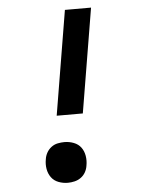

<svg xmlns="http://www.w3.org/2000/svg" viewBox="-53 -777 606 827"><g transform="rotate(-5 250.0 -363.5)"><path d="M184 -284 259 -735H372L297 -284ZM207 8Q186 8 166.5 0.5Q147 -7 135.5 -23Q124 -39 120.5 -59.5Q117 -80 121 -101Q123 -116 130.5 -129.5Q138 -143 150.5 -152.5Q163 -162 178 -165Q193 -168 207 -168Q228 -168 247.5 -160.5Q267 -153 278.5 -137.5Q290 -122 293.5 -101Q297 -80 293 -59Q291 -44 283.5 -30.5Q276 -17 263.5 -8Q251 1 236 4.5Q221 8 207 8Z"/></g></svg>

Font: Iosevka Slab Oblique
Style: Bold
Weight: 700
Italic angle: -9°
Monospace: yes
Designer: Belleve Invis
Foundry: Belleve Invis
Version: Version 11.1.1; ttfautohint (v1.8.3)